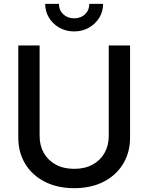

<svg xmlns="http://www.w3.org/2000/svg" viewBox="-20 -963 768 994"><path d="M364.3 11.2Q276.9 11.2 211.7 -22.2Q146.5 -55.7 110.6 -114.7Q74.7 -173.8 74.7 -250V-727.5H185.1V-258.8Q185.1 -209.5 206.8 -171.1Q228.5 -132.8 268.8 -110.8Q309.1 -88.9 364.3 -88.9Q419.4 -88.9 459.5 -110.8Q499.5 -132.8 521.2 -171.1Q543 -209.5 543 -258.8V-727.5H653.3V-250Q653.3 -173.8 617.4 -114.7Q581.5 -55.7 516.6 -22.2Q451.7 11.2 364.3 11.2ZM363.8 -800.3Q321.8 -800.3 287.8 -819.3Q253.9 -838.4 233.9 -870.8Q213.9 -903.3 213.9 -942.9H285.2Q285.2 -910.2 307.4 -889.2Q329.6 -868.2 363.8 -868.2Q397.9 -868.2 420.2 -889.2Q442.4 -910.2 442.4 -942.9H513.7Q513.7 -903.3 493.9 -871.1Q474.1 -838.9 440.2 -819.6Q406.2 -800.3 363.8 -800.3Z"/></svg>

Font: Inter 20pt Medium
Style: Regular
Weight: 500
Version: Version 4.001;git-66647c0bb